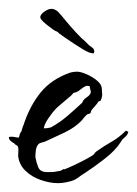

<svg xmlns="http://www.w3.org/2000/svg" viewBox="-30 -407 310 434"><path d="M101 7Q83 7 62.5 0Q42 -7 27.5 -21Q13 -35 11 -55Q11 -60 11.5 -65Q12 -70 11 -74Q11 -77 5 -80L2 -83Q-2 -85 -6 -88.5Q-10 -92 -10 -97Q-7 -98 -5 -98Q0 -98 4.5 -97Q9 -96 13 -96Q12 -96 14 -100Q14 -102 15 -104.5Q16 -107 17 -108Q18 -108 20 -115.5Q22 -123 23 -124Q37 -167 61.5 -197.5Q86 -228 129 -243Q133 -244 136.5 -244.5Q140 -245 144 -245Q152 -245 165 -239.5Q178 -234 188.5 -225.5Q199 -217 200 -208Q200 -204 200.5 -201Q201 -198 201 -194Q201 -188 198 -180L192 -177Q190 -173 188 -171L182 -164Q174 -156 176 -153L174 -152Q174 -152 174 -151Q174 -151 174 -151Q174 -151 174 -151Q174 -151 173 -151L174 -152L173 -151V-150L168 -149Q164 -146 161 -142.5Q158 -139 155 -135Q140 -119 116 -107.5Q92 -96 72 -87Q69 -86 63.5 -84.5Q58 -83 56 -80Q52 -75 51 -67Q50 -59 50 -52Q52 -40 56.5 -29Q61 -18 76 -18H85Q90 -18 95.5 -19Q101 -20 107 -21L114 -25L115 -24Q121 -26 136 -33Q151 -40 165 -47.5Q179 -55 182 -58L183 -59L184 -61L187 -64Q205 -77 222 -86.5Q239 -96 255 -112L257 -110H260Q259 -103 255 -99.5Q251 -96 246 -91L243 -86Q231 -67 206.5 -48Q182 -29 162 -16Q155 -12 148 -6.5Q141 -1 132 2Q115 7 101 7ZM69 -117Q75 -117 77.5 -117.5Q80 -118 85 -119Q105 -130 122.5 -145Q140 -160 156 -175Q158 -182 166 -187L170 -190Q172 -192 173.5 -194Q175 -196 175 -198Q176 -199 174 -205L173 -210V-212Q170 -213 165 -213Q158 -210 151 -204Q144 -198 136 -197Q132 -191 119 -181Q112 -175 105.5 -169.5Q99 -164 97 -162Q90 -155 80 -140.5Q70 -126 69 -117ZM177 -287Q172 -287 157.5 -295.5Q143 -304 111 -326Q109 -328 107.5 -329Q106 -330 104 -331Q100 -336 95 -337L89 -341Q61 -361 61 -368Q61 -374 70 -380.5Q79 -387 86 -387Q97 -387 107 -374Q115 -364 128 -349Q141 -334 154 -321Q159 -317 163.5 -312.5Q168 -308 171 -305Q176 -301 179 -299Q182 -297 183 -292Q184 -291 182.5 -288Q181 -285 177 -287Z"/></svg>

Font: Qwitcher Grypen
Style: Bold
Weight: 700
Designer: Robert E. Leuschke
Foundry: Robert E. Leuschke
Version: Version 1.100; ttfautohint (v1.8.3)